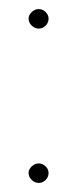

<svg xmlns="http://www.w3.org/2000/svg" viewBox="-20 -399 171 423"><path d="M65 4Q57 4 50 -2.5Q43 -9 43 -18Q43 -26 50 -32.5Q57 -39 65 -39Q74 -39 80.5 -32.5Q87 -26 87 -18Q87 -9 80.5 -2.5Q74 4 65 4ZM65 -336Q57 -336 50 -342.5Q43 -349 43 -358Q43 -366 50 -372.5Q57 -379 65 -379Q74 -379 80.5 -372.5Q87 -366 87 -358Q87 -349 80.5 -342.5Q74 -336 65 -336Z"/></svg>

Font: Libertine Sup Thin
Style: Regular
Weight: 100
Designer: Bastien Sozeau
Foundry: NBR — Bastien Sozeau
Version: Version 2.003; ttfautohint (v1.8.4.7-5d5b);gftools[0.9.33]